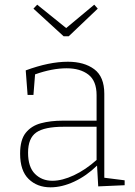

<svg xmlns="http://www.w3.org/2000/svg" viewBox="-20 -794 577 821"><path d="M400 3 395 -86Q350 -42 297.5 -17.5Q245 7 196 7Q139 7 102.5 -28.5Q66 -64 66 -137Q66 -196 90 -226Q114 -256 155 -267Q196 -278 248 -278H393V-387Q393 -448 358 -475Q323 -502 265 -502Q203 -502 130 -476L123 -388H98L90 -493Q190 -530 270 -530Q340 -530 383 -498Q426 -466 426 -393V-34L513 -23V-2ZM100 -141Q100 -80 129.5 -50.5Q159 -21 204 -21Q246 -21 296 -44.5Q346 -68 393 -110V-252H252Q170 -252 135 -227.5Q100 -203 100 -141ZM383 -774 398 -757 274 -639H252L123 -757L139 -774L263 -674Z"/></svg>

Font: Bitter ExtraLight
Style: Regular
Weight: 200
Designer: Sol Matas, and Bitter project Authors
Foundry: Sol Matas
Version: Version 2.001